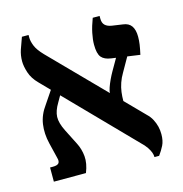

<svg xmlns="http://www.w3.org/2000/svg" viewBox="-99 -738 797 838"><g transform="rotate(-15 299.0 -318.5)"><path d="M497 10Q497 0 493 -11Q489 -22 480 -35.5Q471 -49 454 -65L92 -436Q66 -462 56.5 -491.5Q47 -521 47 -543Q47 -570 55 -594Q63 -618 74 -647H104V-635Q104 -619 112.5 -597.5Q121 -576 147 -549L512 -177Q527 -163 535.5 -146.5Q544 -130 548 -113.5Q552 -97 552 -79Q552 -49 542 -29Q532 -9 518 10ZM45 0V-64H58Q78 -64 84.5 -72Q91 -80 86 -97L69 -167Q58 -213 64 -254.5Q70 -296 98 -334L150 -411L181 -378L153 -329Q133 -296 132 -269Q131 -242 150 -204L185 -135Q200 -106 203 -73Q206 -40 190 0ZM429 -261 381 -307Q381 -318 386.5 -334Q392 -350 400 -367Q408 -384 416 -398L466 -485L510 -470L460 -382Q448 -362 441 -341.5Q434 -321 431.5 -301.5Q429 -282 429 -261ZM553 -437 426 -455Q396 -459 382.5 -475Q369 -491 369 -532Q369 -555 375 -584Q381 -613 394 -647H425V-634Q425 -615 435.5 -605Q446 -595 466 -592L514 -585Q540 -582 552 -564.5Q564 -547 564 -516Q564 -499 561.5 -481.5Q559 -464 553 -437Z"/></g></svg>

Font: Noto Serif Hebrew SemiBold
Style: Regular
Weight: 600
Version: Version 2.003